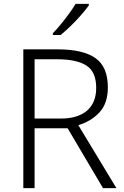

<svg xmlns="http://www.w3.org/2000/svg" viewBox="-20 -968 640 988"><path d="M278 -714Q406 -714 470.5 -669.5Q535 -625 535 -518Q535 -436 491.5 -389.5Q448 -343 383 -324L579 0H510L328 -308H158V0H100V-714ZM273 -663H158V-358H293Q380 -358 427.5 -398.5Q475 -439 475 -516Q475 -598 425 -630.5Q375 -663 273 -663ZM437 -940Q422 -919 397.5 -891Q373 -863 345 -835.5Q317 -808 292 -788H252V-797Q271 -816 293 -843Q315 -870 335.5 -898Q356 -926 369 -948H437Z"/></svg>

Font: Noto Sans Gurmukhi UI Light
Style: Regular
Weight: 300
Designer: Jelle Bosma - Monotype Design Team
Foundry: Monotype Imaging Inc.
Version: Version 2.004; ttfautohint (v1.8.4.7-5d5b)